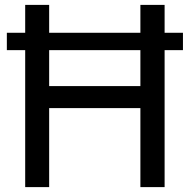

<svg xmlns="http://www.w3.org/2000/svg" viewBox="-20 -765 775 785"><path d="M83 -560H8V-631H83V-745H181V-631H554V-745H653V-631H728V-560H653V0H554V-323H181V0H83ZM554 -413V-560H181V-413Z"/></svg>

Font: Evergrow Sans 
Style: Medium
Weight: 500
Foundry: 10Web
Version: Version 1.000